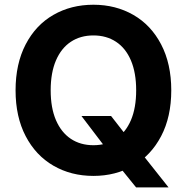

<svg xmlns="http://www.w3.org/2000/svg" viewBox="-20 -737 794 815"><path d="M451.4 -244.7 515.8 -162.1 577.3 -90.6 695.5 58.5H557.7L476.4 -42L435.7 -100.1L325.7 -244.7ZM376.6 9.7Q281.6 9.7 206.7 -33.7Q131.7 -77.1 88.9 -159.2Q46.1 -241.2 46.1 -353.6Q46.1 -466.1 88.9 -548.5Q131.7 -630.8 206.7 -673.8Q281.6 -716.9 376.6 -716.9Q470.9 -716.9 546 -673.8Q621 -630.8 664 -548.5Q707 -466.1 707 -353.6Q707 -241 664 -159.1Q621 -77.1 546 -33.7Q470.9 9.7 376.6 9.7ZM376.6 -586.6Q321.4 -586.6 280.7 -559.6Q240 -532.7 217.5 -480.4Q195.1 -428.1 195.1 -353.6Q195.1 -279.1 217.5 -227Q240 -174.9 280.7 -147.7Q321.4 -120.6 376.6 -120.6Q431.7 -120.6 472.6 -147.7Q513.5 -174.9 535.8 -227Q558 -279.1 558 -353.6Q558 -428.1 535.8 -480.4Q513.5 -532.7 472.6 -559.6Q431.7 -586.6 376.6 -586.6Z"/></svg>

Font: Pretendard Variable
Style: Regular
Weight: 400
Designer: Base glyphs from Inter by Rasmus Andersson; Hangul glyphs from Noto Sans CJK(Source Han Sans) by Jang Soo-young and Kang
Foundry: Kil Hyung-jin
Version: Version 1.100;FEAKit 1.0